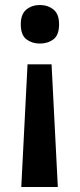

<svg xmlns="http://www.w3.org/2000/svg" viewBox="-20 -566 320 767"><path d="M216 -469Q216 -426 193.5 -409Q171 -392 139 -392Q108 -392 85.5 -409Q63 -426 63 -469Q63 -510 85.5 -528Q108 -546 139 -546Q171 -546 193.5 -528Q216 -510 216 -469ZM90 -309H186L211 181H65Z"/></svg>

Font: Noto Sans Gujarati UI SemiBold
Style: Regular
Weight: 600
Designer: Jelle Bosma - Monotype Design Team, Universal Thirst
Foundry: Monotype Imaging Inc.
Version: Version 2.106; ttfautohint (v1.8.4.7-5d5b)